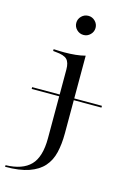

<svg xmlns="http://www.w3.org/2000/svg" viewBox="-170 -672 619 924"><g transform="rotate(15 139.0 -210.0)"><path d="M-21 -202.4V-211.3H326.6V-202.4ZM116.1 -206.5V-335.5Q116.1 -371 101.2 -385.9Q86.3 -400.8 46 -404L31.5 -405.6V-414.5Q50.8 -413.7 61.7 -413.3Q72.6 -412.9 84.7 -412.9Q114.5 -412.9 141.1 -415.7Q167.7 -418.5 188.7 -424.2V-414.5V-206.5ZM-47.6 192.7V184.7Q36.3 182.3 76.2 141.1Q116.1 100 116.1 6.5V-206.5H188.7V-36.3Q188.7 16.1 178.6 58.9Q168.5 101.6 142.3 131Q116.1 160.5 70.2 176.6Q24.2 192.7 -47.6 192.7ZM152.4 -517.7Q132.3 -517.7 118.1 -531.9Q104 -546 104 -565.3Q104 -584.7 118.1 -598.8Q132.3 -612.9 152.4 -612.9Q171.8 -612.9 185.9 -598.8Q200 -584.7 200 -565.3Q200 -546 185.9 -531.9Q171.8 -517.7 152.4 -517.7Z"/></g></svg>

Font: Playfair 144pt SemiExpanded Light
Style: Regular
Weight: 300
Width: 6
Designer: Claus Eggers Sørensen
Foundry: Claus Eggers Sørensen
Version: Version 2.203